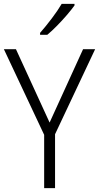

<svg xmlns="http://www.w3.org/2000/svg" viewBox="-20 -967 509 987"><path d="M235 -337 407 -714H469L263 -277V0H207V-274L0 -714H62ZM363 -939Q348 -918 324 -890Q300 -862 273 -834.5Q246 -807 223 -788H186V-798Q215 -831 246 -872Q277 -913 297 -947H363Z"/></svg>

Font: Noto Sans Arabic SemCond Light
Style: Regular
Weight: 300
Width: 4
Designer: Monotype Design Team, Nadine Chahine, Nizar Qandah and Khaled Hosny
Foundry: Monotype Imaging Inc.
Version: Version 2.012; ttfautohint (v1.8.4.7-5d5b)